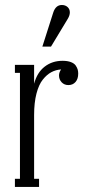

<svg xmlns="http://www.w3.org/2000/svg" viewBox="-20 -741 340 761"><path d="M249 -667 182.1 -556.2H147.9L190.9 -690.9Q200.7 -721.2 225.1 -721.2Q238.8 -721.2 247.8 -713.1Q256.8 -705.1 256.8 -691.9Q256.8 -680.2 249 -667ZM228 -500Q247.6 -500 261 -494.9Q274.4 -489.7 280.3 -481Q286.1 -472.2 288.1 -464.8Q290 -457.5 290 -449.2Q290 -428.2 279.3 -416Q268.6 -403.8 251 -403.8Q234.9 -403.8 224.4 -414.8Q213.9 -425.8 213.9 -441.9Q213.9 -454.1 222.2 -465.8Q201.2 -464.4 183.3 -454.8Q165.5 -445.3 149.7 -425.5Q133.8 -405.8 124.5 -369.9Q115.2 -334 115.2 -285.2V-32.2H134.8V0H39.1V-32.2H59.1V-452.1H39.1V-483.9H115.2V-409.2Q127 -453.6 157 -476.8Q187 -500 228 -500Z"/></svg>

Font: Margherita Light
Style: Regular
Weight: 300
Designer: James Puckett
Foundry: Dunwich Type Founders
Version: Version 1.008;hotconv 1.0.109;makeotfexe 2.5.65596